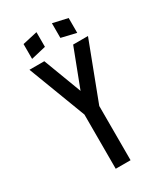

<svg xmlns="http://www.w3.org/2000/svg" viewBox="-209 -951 909 1043"><g transform="rotate(-30 245.5 -429.0)"><path d="M104 -744V-837L197 -858V-766ZM387 -744 294 -766V-858L387 -837ZM199 0V-340L62 -700H155L245 -462L336 -700H429L292 -340V0Z"/></g></svg>

Font: Odibee Sans
Style: Regular
Weight: 400
Designer: James Barnard - Barnard Co. Limited
Version: Version 2.001; ttfautohint (v1.8.3)